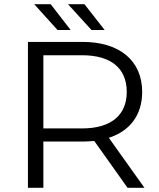

<svg xmlns="http://www.w3.org/2000/svg" viewBox="-20 -901 763 921"><path d="M188 0V-222H376C395 -222 414 -223 432 -225L592 0H673L502 -240C605 -273 662 -351 662 -460C662 -609 555 -700 376 -700H114V0ZM188 -636H374C513 -636 588 -573 588 -460C588 -349 513 -285 374 -285H188ZM306 -881 419 -757H482L385 -881ZM256 -757H319L223 -881H144Z"/></svg>

Font: Malon Grotesk
Style: Regular
Weight: 400
Designer: Julieta Ulanovsky
Foundry: Julieta Ulanovsky
Version: Version 7.200